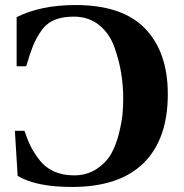

<svg xmlns="http://www.w3.org/2000/svg" viewBox="-20 -727 729 762"><path d="M39 -208H77Q89 -172 102 -146Q115 -120 137.5 -91Q160 -62 194.5 -46.5Q229 -31 274 -31Q325 -31 363.5 -56.5Q402 -82 421.5 -117Q441 -152 452.5 -199Q464 -246 466.5 -276.5Q469 -307 469 -337Q469 -387 461 -436.5Q453 -486 434 -540Q415 -594 373.5 -627.5Q332 -661 273 -661Q228 -661 196.5 -648Q165 -635 144 -605Q123 -575 111 -545Q99 -515 84 -464H46V-659Q142 -707 280 -707Q466 -707 556 -613.5Q646 -520 646 -353Q646 -175 550 -80Q454 15 265 15Q123 15 50 -29Z"/></svg>

Font: Heuristica
Style: Bold
Weight: 700
Version: Version 1.0.2